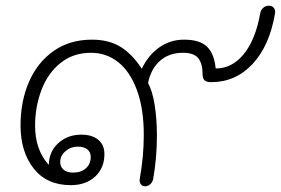

<svg xmlns="http://www.w3.org/2000/svg" viewBox="-20 -639 984 673"><path d="M470 -13Q484 -91 484 -166Q484 -258 460 -323Q436 -388 394.5 -421Q353 -454 299 -454Q237 -454 192.5 -418.5Q148 -383 125.5 -324Q103 -265 103 -198Q103 -114 151 -61Q152 -108 184.5 -137.5Q217 -167 265 -167Q303 -167 324.5 -149Q346 -131 346 -99Q346 -50 313.5 -20Q281 10 228 10Q144 10 98 -48.5Q52 -107 52 -199Q52 -284 81.5 -352Q111 -420 167.5 -460Q224 -500 302 -500Q362 -500 403 -474.5Q444 -449 477 -398Q500 -446 538.5 -473Q577 -500 625 -500Q680 -500 705.5 -475.5Q731 -451 736 -399Q794 -399 835 -450Q876 -501 892 -592Q894 -604 902.5 -611.5Q911 -619 923 -619Q934 -619 940 -611Q946 -603 944 -592Q925 -479 865.5 -415Q806 -351 720 -351Q703 -351 696.5 -358Q690 -365 690 -380Q690 -416 675 -435Q660 -454 621 -454Q573 -454 541 -426Q509 -398 499 -348Q514 -321 522 -272Q530 -223 530 -163Q530 -86 517 -12Q515 -1 507 6.5Q499 14 489 14Q478 14 473 6Q468 -2 470 -13ZM298 -89Q298 -106 286 -115.5Q274 -125 252 -125Q228 -125 209.5 -109Q191 -93 191 -71Q191 -55 202.5 -44.5Q214 -34 236 -34Q264 -34 281 -49Q298 -64 298 -89Z"/></svg>

Font: Kodchasan ExtraLight
Style: Italic
Weight: 275
Italic angle: -10°
Version: Version 1.000; ttfautohint (v1.6)